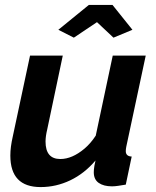

<svg xmlns="http://www.w3.org/2000/svg" viewBox="-20 -750 635 780"><path d="M145 10Q22 10 22 -118Q22 -136 24.5 -155Q27 -174 32 -196L102 -524H235L172 -225Q165 -196 165 -175Q165 -104 225 -104Q249 -104 273.5 -114.5Q298 -125 323 -146Q348 -167 369 -199L438 -524H572L493 -154Q492 -149 491.5 -144.5Q491 -140 491 -136Q491 -115 515 -114L491 0Q473 3 459.5 5Q446 7 435 7Q401 7 381 -7Q361 -21 361 -50Q361 -55 361.5 -61Q362 -67 363.5 -76.5Q365 -86 368 -98Q323 -45 265.5 -17.5Q208 10 145 10ZM217 -629 341 -730H437L518 -629L441 -597L374 -660L280 -597Z"/></svg>

Font: Raleway Thin
Style: Bold Italic
Weight: 700
Italic angle: -12°
Version: Version 4.026